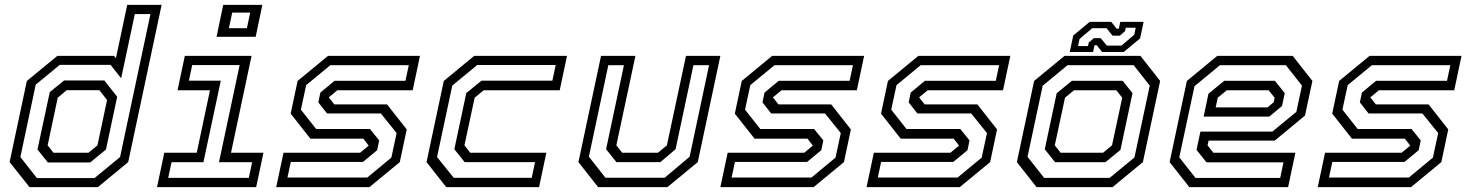

<svg xmlns="http://www.w3.org/2000/svg" viewBox="-20 -770 6041 790"><path d="M382.5 0H101.5L19.5 -103L90.5 -437L216 -540H449L457 -530.5L503.5 -750H645L507.5 -103ZM351 -101.5H176.8L134.2 -154.8L184.8 -391L243.8 -439H409.2L462.2 -372L416 -154.8ZM344 -141.5 381 -172 420.5 -358.5 389 -399H254.5L217.5 -368L176 -172L200 -141.5ZM368.8 -37.2 474 -123.8 599 -712.2H534.8L478.5 -448L434.8 -503.2H226L127 -421.8L63.8 -123.8L132 -37.2Z M871 -618.5 898.5 -750H1059.5L1032 -618.5ZM921.8 -654H995.8L1009.5 -718.2H935.5ZM626 0 656 -141.5H789.5L844 -398.5H710.5L740.5 -540H1015L930.5 -141.5H1064L1034 0ZM672 -38.2H1003.8L1017.5 -102.5H881L966 -502.2H770.8L757.2 -438H888.5L817 -102.5H685.8Z M1116.5 0 1146.5 -141.5H1461.5L1498.5 -172L1498 -169.5L1475 -199.5H1257L1176 -302.5L1204.5 -437L1329.5 -540H1708L1678 -398.5H1368L1331 -368L1331.5 -371L1355.5 -340.5H1572.5L1653.5 -237.5L1625 -103L1500 0ZM1162.8 -39.5H1491.2L1590.2 -121.5L1612 -222.5L1547 -303.2H1325.5L1289.8 -348.8L1298.2 -389.2L1356.5 -437.5H1648.2L1662 -501.8H1339.2L1239.8 -419.8L1218 -318.8L1280.8 -239.2H1502.2L1540.2 -192.2L1531.8 -152L1473.5 -103.8H1176.5Z M1816 0 1735 -103 1806 -437 1931 -540H2313L2283 -398.5H1970L1933 -368L1891 -172L1915 -141.5H2228L2198 0ZM1846.8 -38.5H2167.8L2181.5 -102.8H1892L1849.5 -156L1898.5 -387L1961.2 -438.2H2252.8L2266.5 -502.5H1943.5L1841 -418L1778.2 -123.8Z M2441 0 2360 -103 2453 -540H2594.5L2516 -172L2540 -141.5H2687L2724 -172L2802.5 -540H2944L2851 -103L2726 0ZM2471 -38.8H2715L2817.5 -125.2L2897.5 -501.8H2833.2L2759.8 -156.2L2697.2 -103H2516.2L2473.8 -156.2L2547.2 -501.8H2483L2403 -125.2Z M2944 0 2974 -141.5H3289L3326 -172L3325.5 -169.5L3302.5 -199.5H3084.5L3003.5 -302.5L3032 -437L3157 -540H3535.5L3505.5 -398.5H3195.5L3158.5 -368L3159 -371L3183 -340.5H3400L3481 -237.5L3452.5 -103L3327.5 0ZM2990.2 -39.5H3318.8L3417.8 -121.5L3439.5 -222.5L3374.5 -303.2H3153L3117.2 -348.8L3125.8 -389.2L3184 -437.5H3475.8L3489.5 -501.8H3166.8L3067.2 -419.8L3045.5 -318.8L3108.2 -239.2H3329.8L3367.8 -192.2L3359.2 -152L3301 -103.8H3004Z M3545.5 0 3575.5 -141.5H3890.5L3927.5 -172L3927 -169.5L3904 -199.5H3686L3605 -302.5L3633.5 -437L3758.5 -540H4137L4107 -398.5H3797L3760 -368L3760.5 -371L3784.5 -340.5H4001.5L4082.5 -237.5L4054 -103L3929 0ZM3591.8 -39.5H3920.2L4019.2 -121.5L4041 -222.5L3976 -303.2H3754.5L3718.8 -348.8L3727.2 -389.2L3785.5 -437.5H4077.2L4091 -501.8H3768.2L3668.8 -419.8L3647 -318.8L3709.8 -239.2H3931.2L3969.2 -192.2L3960.8 -152L3902.5 -103.8H3605.5Z M4245 0 4164 -103 4235 -437 4360 -540H4672.5L4753.5 -437L4682.5 -103L4557.5 0ZM4276 -38.2H4546L4647.8 -122.2L4710.8 -417.8L4644.5 -501.8H4372.5L4270.2 -417.2L4207.8 -124.8ZM4321.2 -102.5 4278.8 -155.8 4327.8 -386.2 4390.2 -437.5H4599.2L4639.8 -386.8L4590.2 -153.2L4528.2 -102.5ZM4344 -141.5H4518.5L4555.5 -172L4597.5 -368L4573.5 -398.5H4399L4362 -368L4320 -172ZM4381.5 -556 4396 -624 4463.5 -680H4552.5L4574.5 -652H4583.5L4589.5 -680H4685.5L4671 -612L4603.5 -556H4514.5L4492.5 -584H4483.5L4477.5 -556ZM4415.8 -580.5H4456.8L4459.5 -594.5L4480.8 -613.2H4508.8L4534 -582.5H4594.5L4647 -627L4653 -656H4612L4609.2 -642L4587.8 -623.2H4557.8L4533 -654H4474L4421.8 -609.5Z M5299 -540 5380 -437 5349.5 -294.5 5225 -191.5H4953L4948.5 -172L4972.5 -141.5H5310L5280 0H4873.5L4792.5 -103L4863.5 -437L4988.5 -540ZM5225.8 -437.5 5266.2 -386.8 5255 -333.8 5202.5 -290.2H4932.5L4952.2 -384.2L5017.2 -437.5ZM5270.8 -501.8H4999.5L4894.8 -415.2L4832.2 -122.5L4899 -38H5247.5L5261 -102.2H4944L4903.2 -153.5L4919.2 -228.5H5215.2L5314 -309.8L5337 -417.8ZM5200 -398.5H5027.5L4990.5 -368L4982 -328H5195L5220.5 -349L5224.5 -368Z M5402 0 5432 -141.5H5747L5784 -172L5783.5 -169.5L5760.5 -199.5H5542.5L5461.5 -302.5L5490 -437L5615 -540H5993.5L5963.5 -398.5H5653.5L5616.5 -368L5617 -371L5641 -340.5H5858L5939 -237.5L5910.5 -103L5785.5 0ZM5448.2 -39.5H5776.8L5875.8 -121.5L5897.5 -222.5L5832.5 -303.2H5611L5575.2 -348.8L5583.8 -389.2L5642 -437.5H5933.8L5947.5 -501.8H5624.8L5525.2 -419.8L5503.5 -318.8L5566.2 -239.2H5787.8L5825.8 -192.2L5817.2 -152L5759 -103.8H5462Z"/></svg>

Font: Tourney Thin
Style: Italic
Weight: 100
Italic angle: -12°
Designer: Tyler Finck
Foundry: Etcetera Type Co
Version: Version 1.015